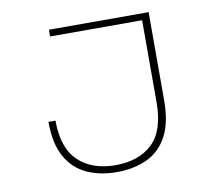

<svg xmlns="http://www.w3.org/2000/svg" viewBox="-78 -794 1032 898"><g transform="rotate(-10 437.5 -344.5)"><path d="M407 11Q327.5 11 265.2 -17.5Q203 -46 167.5 -109Q132 -172 132 -276H165.5Q165.5 -146 230.5 -84Q295.5 -22 407 -22Q517.5 -22 581.8 -82.8Q646 -143.5 646 -280V-668H209V-700H682.5V-281.5Q682.5 -174.5 647.2 -110.2Q612 -46 549.8 -17.5Q487.5 11 407 11Z"/></g></svg>

Font: Trispace SemiExpanded Thin
Style: Regular
Weight: 100
Width: 6
Designer: Tyler Finck
Foundry: Etcetera Type Company
Version: Version 1.210; ttfautohint (v1.8.3)